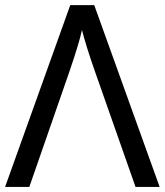

<svg xmlns="http://www.w3.org/2000/svg" viewBox="-20 -734 648 754"><path d="M350.1 -713.9 606.9 0H512.2L354 -450.2Q318.4 -551.3 301.8 -616.2Q292 -567.9 252 -451.2L95.2 0H0L255.9 -713.9Z"/></svg>

Font: NotoSans
Style: Regular
Weight: 400
Designer: Monotype Design team
Foundry: Monotype Imaging Inc.
Version: Version 1.04; ttfautohint (v1.4.1)